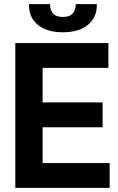

<svg xmlns="http://www.w3.org/2000/svg" viewBox="-20 -908 570 928"><path d="M54 0V-700H504V-580H186V-413H476V-293H186V-120H510V0ZM120 -884V-888H222V-884Q222 -860 236.5 -843Q251 -826 284 -826Q317 -826 331.5 -843Q346 -860 346 -884V-888H448V-884Q448 -823 404.5 -787.5Q361 -752 284 -752Q207 -752 163.5 -787.5Q120 -823 120 -884Z"/></svg>

Font: Space Grotesk Frontify
Style: Bold
Weight: 700
Designer: Florian Karsten
Version: Version 2.000